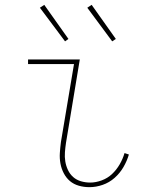

<svg xmlns="http://www.w3.org/2000/svg" viewBox="-20 -766 640 794"><path d="M350 8Q327 8 306 2Q285 -4 269.5 -17Q254 -30 244 -49Q234 -68 230 -89.5Q226 -111 227.5 -133.5Q229 -156 232 -179L286 -501H96V-520H310L253 -176Q250 -156 248.5 -136.5Q247 -117 250 -98.5Q253 -80 261 -63Q269 -46 282.5 -34Q296 -22 314.5 -16.5Q333 -11 353 -11Q376 -11 400.5 -20Q425 -29 443.5 -46.5Q462 -64 475 -86.5Q488 -109 495 -133L513 -127Q505 -100 490.5 -75Q476 -50 454 -30.5Q432 -11 404.5 -1.5Q377 8 350 8ZM444 -595 341 -734 359 -746 459 -605ZM249 -595 145 -734 163 -746 263 -605Z"/></svg>

Font: Iosevka HT Thin Extended
Style: Italic
Weight: 100
Width: 7
Italic angle: -9°
Monospace: yes
Designer: Belleve Invis
Foundry: Belleve Invis
Version: Version 32.3.0; ttfautohint (v1.8.4)